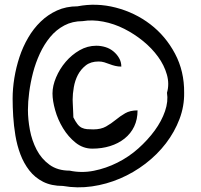

<svg xmlns="http://www.w3.org/2000/svg" viewBox="-20 -762 847 809"><path d="M201.2 -368.2Q201.2 -400.4 216.3 -436Q231.4 -471.7 256.8 -501.5Q282.2 -531.2 315.4 -550.3Q348.6 -569.3 385.7 -569.3Q405.3 -569.3 424.3 -563.5Q443.4 -557.6 458 -545.4Q472.7 -533.2 481.9 -517.1Q491.2 -501 491.2 -481.4Q477.5 -481.4 465.3 -484.4Q453.1 -487.3 441.9 -491.7Q430.7 -496.1 419.4 -499.5Q408.2 -502.9 395.5 -502.9Q362.3 -502.9 341.3 -486.3Q320.3 -469.7 308.1 -446.3Q295.9 -422.9 291 -394.5Q286.1 -366.2 286.1 -342.8Q286.1 -337.9 286.6 -327.6Q287.1 -317.4 287.6 -305.7Q288.1 -293.9 288.6 -283.2Q289.1 -272.5 289.1 -267.6Q297.9 -250 306.2 -239.3Q314.5 -228.5 324.7 -223.6Q335 -218.8 346.7 -217.8Q358.4 -216.8 373 -216.8Q405.3 -216.8 426.8 -229Q448.2 -241.2 467.3 -256.8Q486.3 -272.5 507.3 -284.7Q528.3 -296.9 559.6 -296.9Q559.6 -258.8 545.4 -229Q531.2 -199.2 504.9 -178.2Q478.5 -157.2 443.8 -146.5Q409.2 -135.7 369.1 -135.7Q330.1 -135.7 298.8 -160.6Q267.6 -185.5 245.6 -221.7Q223.6 -257.8 212.4 -297.9Q201.2 -337.9 201.2 -368.2ZM33.2 -346.7Q33.2 -388.7 40.5 -433.6Q47.9 -478.5 62 -521.5Q76.2 -564.5 98.6 -603Q121.1 -641.6 151.4 -670.9Q181.6 -700.2 220.2 -717.8Q258.8 -735.4 306.6 -735.4Q386.7 -751 467.8 -730Q548.8 -709 613.3 -659.7Q677.7 -610.4 717.3 -536.1Q756.8 -461.9 755.9 -371.1Q756.8 -314.5 736.3 -260.3Q715.8 -206.1 679.2 -158.2Q642.6 -110.4 592.8 -72.3Q543 -34.2 485.8 -9.8Q428.7 14.6 367.2 23.4Q305.7 32.2 245.1 21.5Q196.3 21.5 161.6 3.9Q127 -13.7 103.5 -43.9Q80.1 -74.2 65.9 -111.8Q51.8 -149.4 44.9 -190.9Q38.1 -232.4 35.6 -272.5Q33.2 -312.5 33.2 -346.7ZM97.7 -298.8Q97.7 -258.8 106 -214.4Q114.3 -169.9 134.3 -131.3Q154.3 -92.8 188.5 -67.9Q222.7 -43 273.4 -43Q324.2 -32.2 375.5 -42.5Q426.8 -52.7 474.6 -76.7Q522.5 -100.6 562.5 -136.2Q602.5 -171.9 631.8 -211.9Q661.1 -252 675.3 -293.5Q689.5 -335 683.6 -371.1Q694.3 -408.2 683.1 -447.8Q671.9 -487.3 646 -522.9Q620.1 -558.6 583 -588.9Q545.9 -619.1 503.4 -640.6Q460.9 -662.1 415 -670.9Q369.1 -679.7 328.1 -672.9Q285.2 -672.9 251 -654.8Q216.8 -636.7 191.4 -606Q166 -575.2 147.9 -536.1Q129.9 -497.1 119.1 -455.6Q108.4 -414.1 103 -373Q97.7 -332 97.7 -298.8Z"/></svg>

Font: Gloria Hallelujah
Style: Regular
Weight: 400
Designer: Kimberly Geswein
Foundry: Kimberly Geswein
Version: Version 1.004 2010